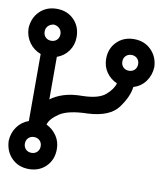

<svg xmlns="http://www.w3.org/2000/svg" viewBox="-90 -851 849 982"><g transform="rotate(10 334.0 -360.0)"><path d="M375 -276Q273 -274 228.5 -244Q184 -214 176 -184Q209 -168 229.5 -138Q250 -108 250 -69Q250 -14 215 21Q180 56 126 56Q72 56 37 21Q2 -14 0 -69Q2 -110 24.5 -141.5Q47 -173 84 -186V-534Q47 -548 24.5 -579Q2 -610 0 -651Q2 -706 37 -741Q72 -776 126 -776Q180 -776 215 -741Q250 -706 250 -651Q250 -610 227.5 -578.5Q205 -547 168 -534V-313Q195 -334 236 -347Q277 -360 334 -360Q416 -362 451 -392.5Q486 -423 494 -454Q461 -468 439.5 -498Q418 -528 418 -569Q418 -622 453 -657Q488 -692 542 -692Q596 -692 631 -657Q666 -622 668 -569Q666 -526 642.5 -494Q619 -462 580 -450Q574 -399 531 -340.5Q488 -282 375 -276ZM125 -110Q107 -110 95.5 -98.5Q84 -87 84 -69Q84 -51 95.5 -39.5Q107 -28 125 -28Q143 -28 154.5 -39.5Q166 -51 166 -69Q166 -87 154.5 -98.5Q143 -110 125 -110ZM125 -694Q107 -692 95.5 -680.5Q84 -669 84 -651Q84 -633 95.5 -621.5Q107 -610 125 -610Q143 -610 154.5 -621.5Q166 -633 166 -651Q166 -669 154.5 -680.5Q143 -692 125 -694ZM543 -610Q525 -610 513.5 -598.5Q502 -587 502 -569Q502 -551 513.5 -539.5Q525 -528 543 -528Q561 -528 572.5 -539.5Q584 -551 584 -569Q584 -587 572.5 -598.5Q561 -610 543 -610Z"/></g></svg>

Font: Liga JetBrainsMono Nerd Font
Style: Regular
Weight: 400
Designer: Philipp Nurullin, Konstantin Bulenkov
Foundry: JetBrains
Version: Version 2.225; ttfautohint (v1.8.3)